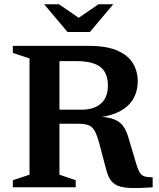

<svg xmlns="http://www.w3.org/2000/svg" viewBox="-20 -904 768 927"><path d="M376 -374.5Q433 -374.5 467 -403.8Q501 -433 501 -491.5Q501 -529.5 486.2 -555.8Q471.5 -582 437.8 -595.5Q404 -609 347 -609H166L178.5 -682.5H409Q494.5 -682.5 546.2 -660Q598 -637.5 621.5 -598.8Q645 -560 645 -511Q645 -465 624.5 -428.5Q604 -392 562.8 -368.8Q521.5 -345.5 459.5 -338V-341Q507.5 -338 534.8 -326.2Q562 -314.5 577.2 -291.5Q592.5 -268.5 602.5 -231.5L636.5 -117.5Q645.5 -85.5 655.2 -70.5Q665 -55.5 679.5 -51.8Q694 -48 717 -48V0.5Q651.5 5 610.8 3.5Q570 2 546.8 -8.2Q523.5 -18.5 511 -39.2Q498.5 -60 490.5 -93.5L459 -213Q449 -250 438.2 -270.2Q427.5 -290.5 409.8 -298.5Q392 -306.5 360 -306.5H176.5L163.5 -374.5ZM267 -682.5V-60.5L345.5 -34V0H42V-34L122.5 -60.5V-622L42 -648.5V-682.5ZM372.5 -809.5H347.5L455.5 -883.5H527L414 -749.5H306L193 -883.5H264.5Z"/></svg>

Font: Newsreader SemiBold
Style: Regular
Weight: 600
Designer: Hugues Gentile
Foundry: Production Type
Version: Version 1.003